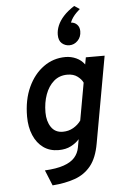

<svg xmlns="http://www.w3.org/2000/svg" viewBox="-65 -858 693 1115"><g transform="rotate(-5 281.0 -300.5)"><path d="M195.5 213 158.5 122.5Q226.5 119 269 104.2Q311.5 89.5 333.2 64.8Q355 40 361 6.5L369.5 -41Q351 -19.5 320.8 -3.8Q290.5 12 248.5 12Q197 12 160 -14.5Q123 -41 102.8 -88.5Q82.5 -136 82.5 -198Q82.5 -295 116 -368Q149.5 -441 206.5 -482Q263.5 -523 334.5 -523Q367 -523 396.8 -509.5Q426.5 -496 445 -470L452.5 -511H562L471.5 -7Q457 76 420 121.8Q383 167.5 326.2 187.5Q269.5 207.5 195.5 213ZM282 -92Q316 -92 343.2 -107.8Q370.5 -123.5 388 -148L427 -365.5Q418.5 -385 395.5 -402.5Q372.5 -420 336.5 -420Q290 -420 257.5 -391.8Q225 -363.5 208 -316.5Q191 -269.5 191 -212.5Q191 -161 214.2 -126.5Q237.5 -92 282 -92ZM364 -589Q339 -589 320.2 -605.2Q301.5 -621.5 301.5 -655.5Q301.5 -682 312.8 -709Q324 -736 348 -762.5Q372 -789 411 -814L442 -793.5Q432 -785 421 -774Q410 -763 400.2 -749.5Q390.5 -736 384 -719.5Q406 -718 419.8 -703.2Q433.5 -688.5 433.5 -665Q433.5 -631.5 412.5 -610.2Q391.5 -589 364 -589Z"/></g></svg>

Font: Overpass SemiBold
Style: Italic
Weight: 600
Italic angle: -10°
Designer: Delve Withrington, Dave Bailey, Thomas Jockin
Foundry: Delve Fonts LLC
Version: Version 4.000